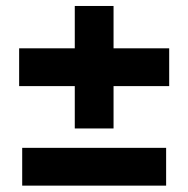

<svg xmlns="http://www.w3.org/2000/svg" viewBox="-20 -632 615 627"><path d="M224.2 -212.5V-350.8H42.5V-474.2H224.2V-612.5H350.8V-474.2H532.5V-350.8H350.8V-212.5ZM52.5 -25.8V-149.2H522.5V-25.8Z"/></svg>

Font: Funnel Display Light ExtraBold
Style: Regular
Weight: 800
Version: Version 1.000